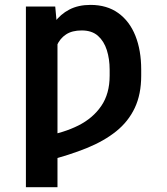

<svg xmlns="http://www.w3.org/2000/svg" viewBox="-20 -573 693 796"><path d="M218.3 -444.3V203.1H87.4V-545.9H209ZM198.2 -313.5 141.6 -288.1Q148.4 -346.7 163.8 -395Q179.2 -443.4 204.8 -478.8Q230.5 -514.2 267.6 -533.4Q304.7 -552.7 355 -552.7Q423.3 -552.7 470.2 -519Q517.1 -485.4 541.3 -424.8Q565.4 -364.3 565.4 -284.2V-259.3Q565.4 -182.1 538.8 -125.7Q512.2 -69.3 461.9 -28.8Q411.6 11.7 339.4 41Q267.1 70.3 174.8 93.8L167 -9.3Q244.6 -22.5 304.9 -52.7Q365.2 -83 399.9 -133.8Q434.6 -184.6 434.6 -259.3V-284.2Q434.6 -328.1 422.9 -365.2Q411.1 -402.3 386 -424.6Q360.8 -446.8 318.8 -446.8Q278.8 -446.8 253.7 -430.2Q228.5 -413.6 215.3 -383.5Q202.1 -353.5 198.2 -313.5Z"/></svg>

Font: Inter 18pt SemiBold
Style: Regular
Weight: 600
Designer: Rasmus Andersson
Foundry: rsms
Version: Version 4.001;git-66647c0bb